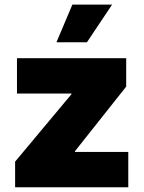

<svg xmlns="http://www.w3.org/2000/svg" viewBox="-20 -792 609 812"><path d="M43.9 0V-108.4L282.2 -393.6V-396.5H51.8V-545.9H513.7V-425.8L296.9 -152.3V-149.4H522.5V0ZM218.8 -613.3 286.1 -772.5H454.1L347.7 -613.3Z"/></svg>

Font: Inter Tight Black
Style: Regular
Weight: 900
Designer: Rasmus Andersson
Foundry: rsms
Version: Version 3.004; ttfautohint (v1.8.4.7-5d5b)